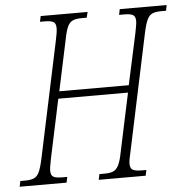

<svg xmlns="http://www.w3.org/2000/svg" viewBox="-73 -764 792 815"><g transform="rotate(-5 322.5 -357.0)"><path d="M-22 0 -17 -24H4Q27 -24 41 -30Q55 -36 63.5 -54Q72 -72 80 -109L185 -604Q189 -623 191 -635.5Q193 -648 193 -657Q193 -678 181.5 -684Q170 -690 145 -690H125L130 -714H330L324 -690H302Q279 -690 265 -684Q251 -678 242.5 -660Q234 -642 227 -605L181 -389H477L524 -606Q527 -623 529.5 -635.5Q532 -648 532 -657Q532 -678 520.5 -684Q509 -690 484 -690H462L467 -714H667L662 -690H641Q618 -690 604 -684Q590 -678 581.5 -660Q573 -642 565 -605L460 -109Q456 -92 453.5 -79Q451 -66 451 -57Q451 -36 463 -30Q475 -24 500 -24H520L515 0H315L320 -24H342Q366 -24 379.5 -30Q393 -36 402 -54Q411 -72 418 -109L471 -358H174L121 -109Q118 -92 115.5 -79Q113 -66 113 -57Q113 -36 124.5 -30Q136 -24 161 -24H183L178 0Z"/></g></svg>

Font: Noto Serif ExtraCondensed ExtraLight
Style: Italic
Weight: 200
Width: 2
Italic angle: -12°
Designer: Monotype Design Team
Foundry: Monotype Imaging Inc.
Version: Version 2.014; ttfautohint (v1.8.4.7-5d5b)